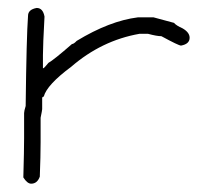

<svg xmlns="http://www.w3.org/2000/svg" viewBox="-20 -469 528 478"><path d="M71.3 -449.2Q86.9 -449.2 90.8 -427.7Q86.9 -356 86.9 -332V-298.8Q89.8 -298.8 100.6 -312.5Q113.8 -319.8 159.2 -359.4Q163.6 -359.4 170.9 -367.2Q252.9 -417 323.2 -425.8H362.3L413.1 -412.1Q418.9 -405.3 434.6 -398.4Q452.1 -388.2 452.1 -375Q452.1 -359.4 430.7 -355.5Q424.8 -355.5 381.8 -378.9Q370.6 -378.9 348.6 -384.8H327.1Q232.9 -368.2 157.2 -302.7Q96.7 -257.8 88.9 -228.5Q85 -228 85 -224.6V-197.3Q85 -194.8 81.1 -175.8V-115.2Q81.1 -80.6 79.1 -29.3Q72.8 -11.7 57.6 -11.7Q47.9 -11.7 38.1 -27.3Q40 -94.7 40 -125V-187.5Q40 -192.4 43.9 -205.1Q45.9 -377.9 49.8 -429.7Q49.8 -445.3 71.3 -449.2Z"/></svg>

Font: CEF Fonts CJK
Style: Regular
Weight: 400
Designer: PartyBoss (派对大魔王)
Version: Release 2.25